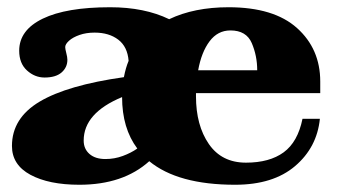

<svg xmlns="http://www.w3.org/2000/svg" viewBox="-20 -500 934 530"><path d="M13 -97Q13 -174 89.5 -219.5Q166 -265 322 -287Q327 -313 335 -332Q332 -371 306.5 -390.5Q281 -410 241 -410Q218 -410 199.5 -403.5Q181 -397 170.5 -387.5Q160 -378 160 -370Q160 -365 163 -353.5Q166 -342 166 -335Q166 -314 150 -300Q134 -286 103 -286Q76 -286 54.5 -305.5Q33 -325 33 -360Q33 -417 98 -448.5Q163 -480 284 -480Q379 -480 447 -447Q516 -480 611 -480Q736 -480 800 -422.5Q864 -365 864 -275V-243H521V-234Q521 -154 556.5 -102.5Q592 -51 659 -51Q724 -51 763 -79.5Q802 -108 815 -172H863Q855 -93 794.5 -41.5Q734 10 629 10Q471 10 392 -55Q320 10 199 10Q115 10 64 -17.5Q13 -45 13 -97ZM690 -306Q690 -346 675 -381Q660 -416 616 -416Q581 -416 558.5 -386Q536 -356 527 -306ZM359 -90Q317 -146 317 -232Q211 -188 211 -112Q211 -89 227 -75Q243 -61 271 -61Q296 -61 319 -69.5Q342 -78 359 -90Z"/></svg>

Font: Taviraj Black
Style: Regular
Weight: 900
Designer: Katatrad Team
Foundry: CadsonDemak
Version: Version 1.030